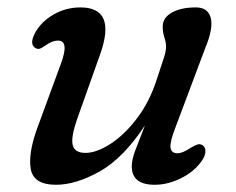

<svg xmlns="http://www.w3.org/2000/svg" viewBox="-20 -488 638 518"><path d="M526 -96.5Q534 -92 534.2 -80.5Q534.5 -69 526 -56.5Q506.5 -26.5 470 -8Q433.5 10.5 397.5 10.5Q335.5 10.5 335.5 -39Q335.5 -57.5 345.2 -82.8Q355 -108 371 -149.5Q312.5 -61 248.5 -25.2Q184.5 10.5 131 10.5Q70 10.5 62.8 -33Q55.5 -76.5 83.5 -150.5L144.5 -316.5Q167.5 -378.5 136.5 -378.5Q128.5 -378.5 120.8 -375.5Q113 -372.5 102 -365Q94 -359 87.8 -356.8Q81.5 -354.5 74.5 -359Q59 -370 74.5 -399Q91 -429.5 124.5 -448.8Q158 -468 197 -468Q295.5 -468 250 -341L188 -166.5Q171 -117.5 176.2 -96.5Q181.5 -75.5 210.5 -75.5Q240 -75.5 277.5 -99.5Q315 -123.5 349.2 -168.2Q383.5 -213 403 -274Q417.5 -317 422.8 -334Q428 -351 428 -362Q428 -373.5 423.5 -387Q419 -400.5 419 -416.5Q419 -440 443.5 -454Q468 -468 508.5 -468Q541 -468 548.5 -440Q556 -412 534 -359L454 -146Q438 -105 440 -89.8Q442 -74.5 459 -74.5Q472.5 -74.5 495 -89.5Q505 -95.5 512.2 -98Q519.5 -100.5 526 -96.5Z"/></svg>

Font: Fraunces 9pt S100
Style: Italic
Weight: 400
Italic angle: -16°
Version: Version 1.000; ttfautohint (v1.8.3)